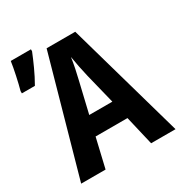

<svg xmlns="http://www.w3.org/2000/svg" viewBox="-189 -887 977 1022"><g transform="rotate(-30 299.0 -376.5)"><path d="M-16 -574H64C96 -629 123 -692 143 -741V-753H19C14 -714 -5 -626 -16 -588ZM447 0H597L394 -716H218L17 0H167L209 -179H405ZM379 -295H237L281 -481C291 -522 301 -568 307 -611C314 -569 323 -522 333 -481Z"/></g></svg>

Font: Noto Sans Display SemiCondensed
Style: Bold
Weight: 700
Width: 4
Designer: Monotype Design Team
Foundry: Monotype Imaging Inc.
Version: Version 1.900